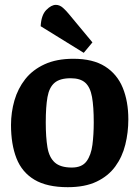

<svg xmlns="http://www.w3.org/2000/svg" viewBox="-20 -751 570 785"><path d="M257 14.3Q172.1 14.3 121 -16.1Q69.9 -46.5 47.4 -103.7Q25 -160.9 25 -240Q25 -291.6 39 -340.3Q53.1 -389 83.2 -427.4Q113.4 -465.7 162.3 -488.2Q211.2 -510.7 279.9 -510.7Q360.1 -510.7 409.6 -479.3Q459 -447.9 481.9 -392.1Q504.7 -336.2 504.7 -263Q504.7 -209.5 492.3 -159.6Q480 -109.7 451.4 -70.5Q422.8 -31.2 375.1 -8.5Q327.5 14.3 257 14.3ZM273.6 -66Q315 -66 333.7 -91.4Q352.5 -116.8 357.9 -159Q363.3 -201.3 363.3 -250.3Q363.3 -315 356.2 -354.6Q349.1 -394.2 328.9 -412.6Q308.6 -431.1 269 -431.1Q224.7 -431.1 202.9 -412.3Q181.1 -393.6 174.1 -354Q167.1 -314.4 167.1 -250.3Q167.1 -189.7 174 -148.7Q180.8 -107.7 203.8 -86.9Q226.9 -66 273.6 -66ZM322.4 -535 146.3 -643.8Q148.6 -689.1 169.1 -710.1Q189.6 -731.1 208.4 -731.1Q223.9 -731.1 237.6 -718.9Q251.2 -706.7 262.4 -692.7L357.9 -577.7Z"/></svg>

Font: Faustina Light
Style: Regular
Weight: 300
Designer: Alfonso Garcia
Foundry: http://www.omnibus-type.com
Version: Version 1.200